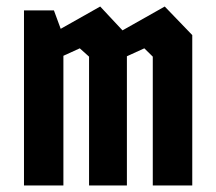

<svg xmlns="http://www.w3.org/2000/svg" viewBox="-20 -566 660 586"><path d="M446.3 -393.1 420.5 -418.5 328 -376.4V-458.7L482.8 -546.1L566.8 -458.9V0H446.3ZM53.2 -534.2H144.6L173.5 -455.7V0H53.2ZM251.8 -393.1 223.5 -418.5 131 -376.4V-458.7L285.8 -546.1L367.3 -458.9V0H251.8Z"/></svg>

Font: Monaspace Krypton Var
Style: Regular
Weight: 400
Designer: Riley Cran and the Lettermatic Team
Version: Version 1.101 (Monaspace Krypton Var)